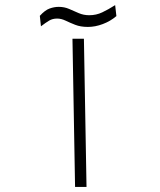

<svg xmlns="http://www.w3.org/2000/svg" viewBox="-20 -733 626 753"><path d="M274.4 0 264.2 -581.1H309.1L319.3 0ZM324.7 -627.4Q295.9 -627.4 274.9 -635.7Q253.9 -644 237.1 -652.1Q220.2 -660.2 204.1 -660.2Q186 -660.2 172.6 -652.1Q159.2 -644 140.6 -629.9L136.2 -670.9Q156.2 -692.9 174.3 -699.5Q192.4 -706.1 210.4 -706.1Q232.4 -706.1 251 -698Q269.5 -689.9 288.6 -681.6Q307.6 -673.3 330.1 -673.3Q357.4 -673.3 381.1 -684.6Q404.8 -695.8 431.6 -712.9L436.5 -669.9Q413.1 -649.9 383.3 -638.7Q353.5 -627.4 324.7 -627.4Z"/></svg>

Font: Cascadia Mono NF ExtraLight
Style: Regular
Weight: 200
Monospace: yes
Designer: Aaron Bell
Foundry: Saja Typeworks
Version: Version 2404.023; ttfautohint (v1.8.4)